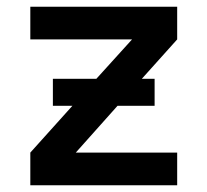

<svg xmlns="http://www.w3.org/2000/svg" viewBox="-20 -550 616 570"><path d="M70 0H506V-97H205L329 -236H439V-316H401L506 -433V-530H70V-433H372L266 -316H137V-236H195L70 -97Z"/></svg>

Font: Iosevka Sparkle Semibold
Style: Regular
Weight: 600
Designer: Belleve Invis
Foundry: Belleve Invis
Version: Version 4.5.0; ttfautohint (v1.8.3)